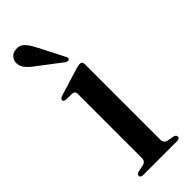

<svg xmlns="http://www.w3.org/2000/svg" viewBox="-225 -691 716 716"><g transform="rotate(-45 132.5 -333.5)"><path d="M187 -446.5V-49Q187 -30.5 203.5 -26.5L230 -21.5Q241.5 -18.5 241.5 -10Q241.5 0 227.5 0H48Q34.5 0 34.5 -10Q34.5 -17.5 45.5 -21L73.5 -26.5Q90 -31 90 -48.5V-387Q90 -400 78.5 -401.5L42.5 -402.5Q32 -404 32 -411.5Q32 -418.5 44.5 -423L149 -455Q166 -460.5 174 -460.5Q187 -460.5 187 -446.5ZM105.5 -614.5 156.5 -515Q162 -506 157.5 -501.5Q152 -496.5 142.5 -501.5L52.5 -570Q34 -583 22.2 -596.5Q10.5 -610 9 -627.5Q8 -641 17.2 -653.5Q26.5 -666 45.5 -667Q65.5 -669 79.2 -654.8Q93 -640.5 105.5 -614.5Z"/></g></svg>

Font: Fraunces 72pt
Style: Regular
Weight: 400
Version: Version 1.000;[0bf87f6ff]